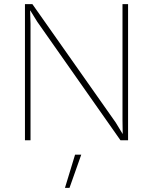

<svg xmlns="http://www.w3.org/2000/svg" viewBox="-20 -680 742 931"><path d="M601 -660V0H564L161 -574L127 -629H126L128 -564V0H101V-660H137L541 -86L575 -30L574 -96V-660ZM374 70 317 231H295L344 70Z"/></svg>

Font: Elaine Sans ExtraLight
Style: Regular
Weight: 275
Designer: Wei Huang
Foundry: Wei Huang
Version: Version 2.001;December 24, 2019;FontCreator 12.0.0.2547 64-b